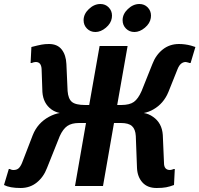

<svg xmlns="http://www.w3.org/2000/svg" viewBox="-20 -930 997 960"><path d="M0 -5 24 -85H29Q31 -84 35.5 -82Q40 -80 48 -80Q63 -80 72.5 -88Q82 -96 90 -115L144 -255Q168 -315 225 -346Q253 -361 279 -365Q255 -370 237 -383Q196 -413 192 -470L188 -585Q186 -620 159 -620Q150 -620 138 -615H133L137 -695Q172 -704 188.5 -707Q205 -710 225 -710Q267 -710 288.5 -682.5Q310 -655 312 -610L318 -475Q321 -436 339.5 -420.5Q358 -405 406 -405H426L478 -700H618L566 -405H586Q628 -405 649.5 -420.5Q671 -436 688 -475L742 -610Q759 -655 793.5 -682.5Q828 -710 875 -710Q905 -710 935 -702L957 -695L933 -615H928L922 -617Q920 -617 916 -618.5Q912 -620 909 -620Q882 -620 868 -585L822 -470Q798 -412 747 -383Q725 -370 699 -365Q724 -361 745 -346Q790 -315 794 -255L800 -115Q800 -80 830 -80Q837 -80 849 -85H854L850 -5Q829 3 810.5 6.5Q792 10 763 10Q717 10 692 -18Q667 -46 665 -90L659 -250Q657 -284 640 -299.5Q623 -315 585 -315H550L495 0H355L410 -315H375Q338 -315 316.5 -300Q295 -285 279 -250L215 -90Q198 -45 164 -17.5Q130 10 83 10Q29 10 0 -5ZM398 -829Q398 -860 424.5 -885Q451 -910 482 -910Q507 -910 523.5 -893Q540 -876 540 -852Q540 -844 539 -840Q535 -813 509.5 -791.5Q484 -770 457 -770Q432 -770 415 -787Q398 -804 398 -829ZM593 -829Q593 -860 619.5 -885Q646 -910 677 -910Q702 -910 718.5 -893Q735 -876 735 -852Q735 -844 734 -840Q730 -813 704.5 -791.5Q679 -770 652 -770Q627 -770 610 -787Q593 -804 593 -829Z"/></svg>

Font: Scada
Style: Bold Italic
Weight: 700
Italic angle: -10°
Version: Version 4.000